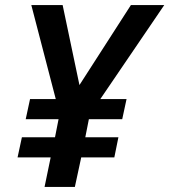

<svg xmlns="http://www.w3.org/2000/svg" viewBox="-20 -734 665 754"><path d="M155 0H274L299 -116H429L445 -195H315L329 -266H460L477 -345H374L625 -714H494L292 -400L226 -714H103L199 -345H98L81 -266H210L196 -195H66L49 -116H179Z"/></svg>

Font: Noto Sans SemiBold
Style: Italic
Weight: 600
Italic angle: -12°
Designer: Monotype Design Team
Foundry: Monotype Imaging Inc.
Version: Version 2.013